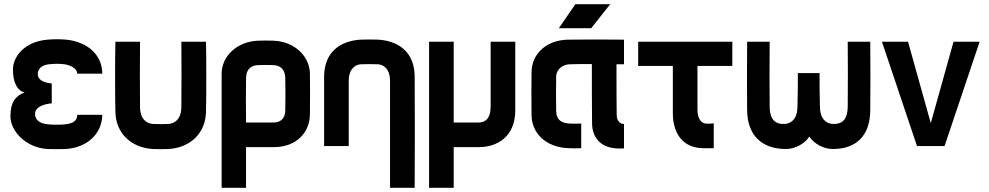

<svg xmlns="http://www.w3.org/2000/svg" viewBox="-20 -700 4740 920"><path d="M42 -367C42 -309 60 -266 98 -257C55 -241 30 -211 30 -143C30 -71 104 7 206 14C224 15 278 15 296 14C397 7 469 -58 470 -150H350C350 -114 318 -107 290 -104C272 -102 230 -102 212 -104C179 -107 149 -119 148 -153C147 -183 179 -200 228 -205V-300C179 -305 161 -322 161 -346C161 -365 175 -388 214 -392C241 -395 266 -395 289 -392C316 -388 350 -373 350 -347H470C470 -439 397 -500 297 -510C268 -513 231 -512 208 -510C98 -501 42 -429 42 -367Z M967 -500H849C850 -468 850 -216 849 -184C847 -126 815 -108 787 -106C769 -105 731 -105 713 -106C685 -108 653 -126 651 -184C650 -216 650 -468 651 -500H533C531 -437 531 -225 533 -162C536 -60 609 7 711 14C729 15 771 15 789 14C891 7 964 -60 967 -162C969 -225 969 -437 967 -500Z M1159 200V5H1292C1404 5 1464 -69 1465 -151C1466 -230 1466 -268 1465 -347C1464 -430 1392 -501 1291 -505C1266 -506 1241 -506 1216 -505C1115 -501 1042 -430 1042 -347V200ZM1159 -113C1158 -184 1158 -256 1159 -327C1160 -373 1189 -387 1216 -388C1241 -389 1265 -389 1290 -388C1317 -387 1346 -373 1347 -327C1348 -275 1348 -223 1347 -171C1346 -125 1317 -113 1291 -113Z M1849 200H1967C1968 117 1968 -251 1967 -334C1966 -451 1890 -503 1794 -510C1780 -511 1721 -511 1706 -510C1610 -503 1534 -451 1533 -334V0H1651V-314C1651 -367 1680 -390 1708 -392C1723 -393 1778 -393 1792 -392C1820 -390 1849 -367 1849 -314Z M2036 -500V200H2154V5H2275C2362 5 2449 -45 2449 -171V-500H2331V-191C2331 -128 2303 -114 2275 -113H2154V-500Z M2970 -392V-510C2866 -511 2788 -511 2703 -510C2604 -509 2528 -447 2527 -354C2526 -288 2526 -214 2527 -148C2528 -62 2595 6 2704 10C2731 11 2738 11 2765 10V-108C2742 -107 2731 -107 2709 -108C2674 -110 2646 -122 2645 -168C2644 -200 2644 -303 2645 -334C2646 -370 2679 -391 2709 -392C2739 -393 2763 -393 2816 -393C2816 -296 2816 -175 2817 -107C2818 -50 2850 20 2970 11V-106C2955 -105 2935 -118 2935 -149C2934 -193 2934 -303 2934 -392ZM2658 -565H2813L2904 -680H2737Z M3350 10H3400V-109C3384 -107 3380 -107 3361 -108C3347 -109 3322 -123 3322 -173V-384H3489V-500H3038V-384H3204V-158C3204 -54 3258 10 3350 10Z M3907 -350H3803C3803 -295 3803 -239 3801 -184C3799 -126 3767 -107 3739 -106C3707 -105 3669 -114 3668 -189C3667 -311 3667 -378 3668 -500H3560C3559 -357 3559 -305 3560 -172C3561 -48 3634 14 3746 14C3793 14 3840 -15 3858 -46C3877 -15 3923 14 3970 14C4082 14 4149 -48 4150 -172C4151 -305 4151 -357 4150 -500H4042C4043 -378 4043 -311 4042 -189C4041 -114 4003 -105 3971 -106C3943 -107 3911 -126 3909 -184C3907 -239 3907 -295 3907 -350Z M4674 -500H4549L4440 -110L4331 -500H4206L4374 0H4506Z"/></svg>

Font: Fervojo
Style: Bold
Weight: 700
Designer: kohakuno
Version: ver.1.0